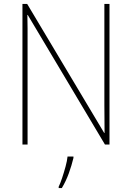

<svg xmlns="http://www.w3.org/2000/svg" viewBox="-20 -734 671 975"><path d="M536 0H513L121 -658H119Q120 -623 120 -590.5Q120 -558 120 -518V0H94V-714H118L509 -59H511Q511 -95 510.5 -133Q510 -171 510 -201V-714H536ZM353 68Q344 106 329.5 146Q315 186 294 221H278V214Q286 198 295.5 169.5Q305 141 313 111.5Q321 82 323 61H353Z"/></svg>

Font: Noto Sans Bengali SemiCondensed Thin
Style: Regular
Weight: 100
Width: 4
Designer: Joana Ranito - Universal Thirst; Jelle Bosma - Monotype Design Team
Foundry: Universal Thirst ehf.
Version: Version 3.000; ttfautohint (v1.8.4.7-5d5b)